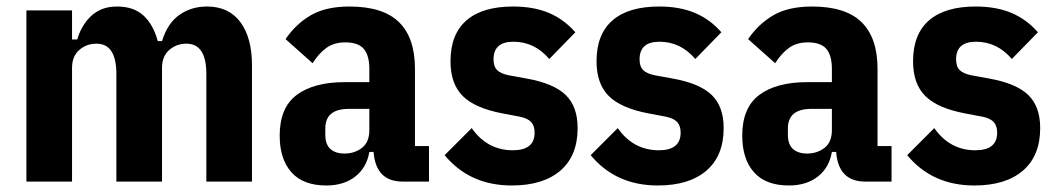

<svg xmlns="http://www.w3.org/2000/svg" viewBox="-20 -557 3238 589"><path d="M61 0V-525H201V-436H217Q223 -457 233.5 -475Q244 -493 258.5 -507Q273 -521 293 -529Q313 -537 339 -537Q390 -537 420 -509.5Q450 -482 464 -431H477Q494 -486 530.5 -511.5Q567 -537 615 -537Q682 -537 717.5 -489Q753 -441 753 -357V0H613V-330Q613 -423 552 -423Q521 -423 499 -403.5Q477 -384 477 -349V0H337V-330Q337 -423 276 -423Q245 -423 223 -403.5Q201 -384 201 -349V0Z M1215 0Q1133 0 1126 -91H1113Q1105 -43 1070 -15.5Q1035 12 981 12Q910 12 874 -28.5Q838 -69 838 -141Q838 -227 890.5 -266Q943 -305 1037 -305H1113V-346Q1113 -387 1096 -407Q1079 -427 1039 -427Q1004 -427 980.5 -409.5Q957 -392 939 -363L856 -437Q888 -484 934 -510.5Q980 -537 1052 -537Q1155 -537 1204 -489Q1253 -441 1253 -346V-109H1296V0ZM1037 -86Q1068 -86 1090.5 -103.5Q1113 -121 1113 -158V-223H1050Q978 -223 978 -163V-144Q978 -114 993.5 -100Q1009 -86 1037 -86Z M1550 12Q1421 12 1344 -81L1427 -164Q1475 -96 1553 -96Q1620 -96 1620 -150Q1620 -171 1609.5 -182.5Q1599 -194 1575 -199L1522 -209Q1437 -225 1399.5 -262.5Q1362 -300 1362 -369Q1362 -452 1411 -494.5Q1460 -537 1554 -537Q1617 -537 1663.5 -517.5Q1710 -498 1745 -458L1665 -376Q1620 -429 1555 -429Q1494 -429 1494 -375Q1494 -353 1505 -342Q1516 -331 1541 -326L1596 -316Q1679 -301 1715.5 -265.5Q1752 -230 1752 -164Q1752 -79 1699 -33.5Q1646 12 1550 12Z M1998 12Q1869 12 1792 -81L1875 -164Q1923 -96 2001 -96Q2068 -96 2068 -150Q2068 -171 2057.5 -182.5Q2047 -194 2023 -199L1970 -209Q1885 -225 1847.5 -262.5Q1810 -300 1810 -369Q1810 -452 1859 -494.5Q1908 -537 2002 -537Q2065 -537 2111.5 -517.5Q2158 -498 2193 -458L2113 -376Q2068 -429 2003 -429Q1942 -429 1942 -375Q1942 -353 1953 -342Q1964 -331 1989 -326L2044 -316Q2127 -301 2163.5 -265.5Q2200 -230 2200 -164Q2200 -79 2147 -33.5Q2094 12 1998 12Z M2634 0Q2552 0 2545 -91H2532Q2524 -43 2489 -15.5Q2454 12 2400 12Q2329 12 2293 -28.5Q2257 -69 2257 -141Q2257 -227 2309.5 -266Q2362 -305 2456 -305H2532V-346Q2532 -387 2515 -407Q2498 -427 2458 -427Q2423 -427 2399.5 -409.5Q2376 -392 2358 -363L2275 -437Q2307 -484 2353 -510.5Q2399 -537 2471 -537Q2574 -537 2623 -489Q2672 -441 2672 -346V-109H2715V0ZM2456 -86Q2487 -86 2509.5 -103.5Q2532 -121 2532 -158V-223H2469Q2397 -223 2397 -163V-144Q2397 -114 2412.5 -100Q2428 -86 2456 -86Z M2969 12Q2840 12 2763 -81L2846 -164Q2894 -96 2972 -96Q3039 -96 3039 -150Q3039 -171 3028.5 -182.5Q3018 -194 2994 -199L2941 -209Q2856 -225 2818.5 -262.5Q2781 -300 2781 -369Q2781 -452 2830 -494.5Q2879 -537 2973 -537Q3036 -537 3082.5 -517.5Q3129 -498 3164 -458L3084 -376Q3039 -429 2974 -429Q2913 -429 2913 -375Q2913 -353 2924 -342Q2935 -331 2960 -326L3015 -316Q3098 -301 3134.5 -265.5Q3171 -230 3171 -164Q3171 -79 3118 -33.5Q3065 12 2969 12Z"/></svg>

Font: IBM Plex Sans Cond
Style: Bold
Weight: 700
Width: 3
Designer: Mike Abbink, Paul van der Laan, Pieter van Rosmalen
Foundry: Bold Monday
Version: Version 1.3